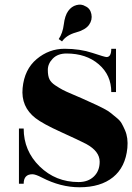

<svg xmlns="http://www.w3.org/2000/svg" viewBox="-20 -776 559 811"><path d="M242 -601 228 -611Q245 -636 249.5 -673Q254 -710 268 -729.5Q282 -749 303 -754.5Q324 -760 340 -750Q361 -741 366 -716.5Q371 -692 356 -671Q341 -650 301 -639Q261 -628 242 -601ZM80 0H60V-233H80Q80 -139 147.5 -73Q215 -7 312 -7Q352 -7 376.5 -30.5Q401 -54 401 -93Q401 -137 344 -168Q313 -184 237 -218.5Q161 -253 130 -277Q68 -325 75.5 -404Q83 -483 135 -526.5Q187 -570 252.5 -570Q318 -570 370.5 -552.5Q423 -535 430 -535Q450 -535 450 -570H470V-387H450Q450 -459 397 -504.5Q344 -550 261 -550Q224 -550 203 -528.5Q182 -507 182 -481Q182 -455 189 -441Q196 -427 213.5 -415.5Q231 -404 244 -397Q257 -390 285.5 -378Q314 -366 325 -361Q380 -336 390 -331.5Q400 -327 419 -317Q438 -307 447.5 -299Q457 -291 472 -279Q487 -267 494 -254.5Q501 -242 508 -226Q522 -194 518 -151Q510 -70 457.5 -27.5Q405 15 316 15Q236 15 157 -26Q130 -40 117 -40Q80 -40 80 0Z"/></svg>

Font: Rozha One
Style: Regular
Weight: 400
Designer: Tim Donaldson, Indian Type Foundry
Foundry: Indian Type Foundry
Version: Version 1.301;PS 1.0;hotconv 1.0.78;makeotf.lib2.5.61930; tt